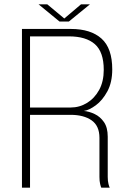

<svg xmlns="http://www.w3.org/2000/svg" viewBox="-20 -872 616 892"><path d="M82 0V-737.5H309.5Q401.5 -737.5 451.5 -692.8Q501.5 -648 501.5 -549.5Q501.5 -489.5 478.8 -447.5Q456 -405.5 425 -382.8Q394 -360 369.5 -356.5Q394 -354.5 419.8 -342.2Q445.5 -330 463 -304.8Q480.5 -279.5 480.5 -237Q480.5 -192 480.5 -143.8Q480.5 -95.5 480.5 -50.5Q480.5 -31 484 -17.2Q487.5 -3.5 490 0H450.5Q448.5 -4 445.2 -17.2Q442 -30.5 442 -50.5Q442 -94 442 -141Q442 -188 442 -231.5Q442 -287.5 405.5 -313Q369 -338.5 308 -338.5H107L119.5 -354V0ZM119.5 -356 107 -372.5H308Q349.5 -372.5 384.5 -394Q419.5 -415.5 440.8 -454.5Q462 -493.5 462 -547.5Q462 -630.5 420.8 -666.8Q379.5 -703 300.5 -703H106.5L119.5 -720ZM159 -852H199.5L286 -780H271.5L356.5 -852H398L300 -772H256.5Z"/></svg>

Font: Epilogue ExtraLight
Style: Regular
Weight: 250
Designer: Tyler Finck
Foundry: Etcetera Type Co
Version: Version 2.112